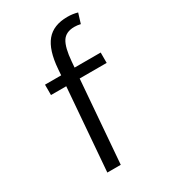

<svg xmlns="http://www.w3.org/2000/svg" viewBox="-210 -811 969 1090"><g transform="rotate(-30 274.0 -266.5)"><path d="M302 -436H473V-368H296L253 173H165L208 -368H108V-436H214L217 -476Q226 -595 272 -650.5Q318 -706 410 -706Q445 -706 476 -697L456 -632Q436 -637 416 -637Q360 -637 336 -599.5Q312 -562 305 -474Z"/></g></svg>

Font: Martel Sans
Style: Regular
Weight: 400
Designer: Dan Reynolds and Mathieu Réguer
Foundry: Dan Reynolds and Mathieu Réguer
Version: Version 1.002; ttfautohint (v1.1) -l 5 -r 5 -G 72 -x 0 -D la